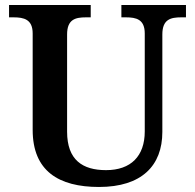

<svg xmlns="http://www.w3.org/2000/svg" viewBox="-20 -734 776 764"><path d="M374 10C544 10 626 -75 626 -209V-597C626 -657 659 -665 701 -665H720V-714H463V-665H481C522 -665 556 -657 556 -601V-211C556 -113 501 -57 402 -57C309 -57 247 -97 247 -210V-597C247 -657 280 -665 322 -665H341V-714H16V-665H34C75 -665 110 -657 110 -601V-217C110 -54 213 10 374 10Z"/></svg>

Font: Noto Serif Devanagari SemiBold
Style: Regular
Weight: 600
Designer: Universal Thirst, Indian Type Foundry and the Monotype Design Team
Foundry: Monotype Imaging Inc.
Version: Version 2.004